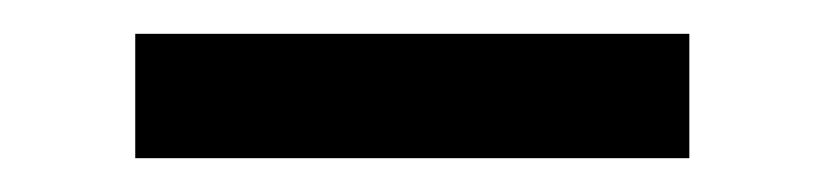

<svg xmlns="http://www.w3.org/2000/svg" viewBox="-20 -764 486 113"><path d="M59.6 -670.9V-744.1H385.7V-670.9Z"/></svg>

Font: Bpmf Zihi Serif Bold
Style: Bold
Weight: 700
Foundry: But Ko
Version: Version 1.320